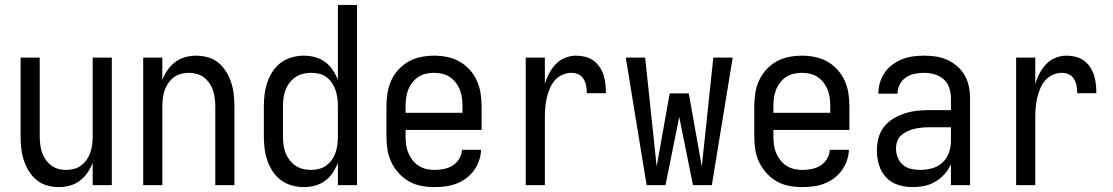

<svg xmlns="http://www.w3.org/2000/svg" viewBox="-20 -755 4540 783"><path d="M220 8Q195 8 171 1Q147 -6 128.5 -21.5Q110 -37 97 -58.5Q84 -80 76.5 -103.5Q69 -127 66.5 -151.5Q64 -176 64 -200V-520H142V-200Q142 -183 144 -166.5Q146 -150 151 -134.5Q156 -119 165.5 -105Q175 -91 188 -81Q201 -71 217 -66.5Q233 -62 250 -62Q267 -62 283 -66.5Q299 -71 312 -81Q325 -91 334.5 -105Q344 -119 349 -134.5Q354 -150 356 -166.5Q358 -183 358 -200V-520H436V0H358V-91Q350 -70 337 -51Q324 -32 305.5 -18Q287 -4 264.5 2Q242 8 220 8Z M564 0V-520H642V-429Q650 -450 663 -469Q676 -488 694.5 -502Q713 -516 735.5 -522Q758 -528 780 -528Q805 -528 829 -521Q853 -514 871.5 -498.5Q890 -483 903 -461.5Q916 -440 923.5 -416.5Q931 -393 933.5 -368.5Q936 -344 936 -320V0H858V-320Q858 -337 856 -353.5Q854 -370 849 -385.5Q844 -401 834.5 -415Q825 -429 812 -439Q799 -449 783 -453.5Q767 -458 750 -458Q733 -458 717 -453.5Q701 -449 688 -439Q675 -429 665.5 -415Q656 -401 651 -385.5Q646 -370 644 -353.5Q642 -337 642 -320V0Z M1219 8Q1194 8 1169.5 1Q1145 -6 1125 -21Q1105 -36 1091.5 -57Q1078 -78 1070 -101.5Q1062 -125 1059 -150Q1056 -175 1056 -200V-320Q1056 -345 1059 -370Q1062 -395 1070 -418.5Q1078 -442 1091.5 -463Q1105 -484 1125 -499Q1145 -514 1169.5 -521Q1194 -528 1219 -528Q1242 -528 1264.5 -522Q1287 -516 1305.5 -502.5Q1324 -489 1337 -469.5Q1350 -450 1358 -429V-735H1436V0H1358V-91Q1350 -70 1337 -50.5Q1324 -31 1305.5 -17.5Q1287 -4 1264.5 2Q1242 8 1219 8ZM1249 -62Q1266 -62 1282.5 -66.5Q1299 -71 1312 -81Q1325 -91 1334.5 -105Q1344 -119 1349 -134.5Q1354 -150 1356 -166.5Q1358 -183 1358 -200V-320Q1358 -337 1356 -353.5Q1354 -370 1349 -385.5Q1344 -401 1334.5 -415.5Q1325 -430 1312 -440Q1299 -450 1282.5 -454Q1266 -458 1249 -458Q1232 -458 1215.5 -454Q1199 -450 1185 -440.5Q1171 -431 1160.5 -417Q1150 -403 1144 -387Q1138 -371 1136 -354Q1134 -337 1134 -320V-200Q1134 -183 1136 -166Q1138 -149 1144 -133Q1150 -117 1160.5 -103Q1171 -89 1185 -79.5Q1199 -70 1215.5 -66Q1232 -62 1249 -62Q1249 -62 1249 -62Q1249 -62 1249 -62Z M1752 8Q1725 8 1698 3Q1671 -2 1647.5 -15.5Q1624 -29 1605.5 -49.5Q1587 -70 1575.5 -94.5Q1564 -119 1560 -146Q1556 -173 1556 -200V-320Q1556 -347 1560 -374Q1564 -401 1575 -425.5Q1586 -450 1604.5 -470.5Q1623 -491 1646 -504Q1669 -517 1696 -522.5Q1723 -528 1750 -528Q1777 -528 1804 -522.5Q1831 -517 1854 -504Q1877 -491 1895.5 -470.5Q1914 -450 1925 -425.5Q1936 -401 1940 -374Q1944 -347 1944 -320V-225H1634V-200Q1634 -183 1636 -166Q1638 -149 1644.5 -133Q1651 -117 1661.5 -103Q1672 -89 1686.5 -79.5Q1701 -70 1718 -66Q1735 -62 1752 -62Q1771 -62 1790.5 -66Q1810 -70 1826 -80Q1842 -90 1852.5 -107Q1863 -124 1864 -144H1942Q1941 -121 1933.5 -99.5Q1926 -78 1912.5 -59.5Q1899 -41 1880.5 -27.5Q1862 -14 1841 -6Q1820 2 1797 5Q1774 8 1752 8ZM1866 -295V-320Q1866 -337 1864 -354Q1862 -371 1856 -387Q1850 -403 1839.5 -417Q1829 -431 1815 -440.5Q1801 -450 1784 -454Q1767 -458 1750 -458Q1733 -458 1716 -454Q1699 -450 1685 -440.5Q1671 -431 1660.5 -417Q1650 -403 1644 -387Q1638 -371 1636 -354Q1634 -337 1634 -320V-295Z M2124 0V-520H2202V-412Q2208 -434 2219 -455Q2230 -476 2246 -493Q2262 -510 2284 -519Q2306 -528 2329 -528Q2348 -528 2366.5 -523.5Q2385 -519 2400 -508Q2415 -497 2425.5 -481.5Q2436 -466 2441.5 -448.5Q2447 -431 2449 -412.5Q2451 -394 2451 -375H2373Q2373 -390 2370.5 -404.5Q2368 -419 2360.5 -432Q2353 -445 2339.5 -451.5Q2326 -458 2311 -458Q2291 -458 2272.5 -449.5Q2254 -441 2241.5 -426Q2229 -411 2221.5 -392.5Q2214 -374 2209.5 -354.5Q2205 -335 2203.5 -315Q2202 -295 2202 -276V0Z M2617 0 2532 -520H2611L2658 -76L2711 -374H2789L2842 -76L2889 -520H2968L2883 0H2806L2750 -278L2694 0Z M3252 8Q3225 8 3198 3Q3171 -2 3147.5 -15.5Q3124 -29 3105.5 -49.5Q3087 -70 3075.5 -94.5Q3064 -119 3060 -146Q3056 -173 3056 -200V-320Q3056 -347 3060 -374Q3064 -401 3075 -425.5Q3086 -450 3104.5 -470.5Q3123 -491 3146 -504Q3169 -517 3196 -522.5Q3223 -528 3250 -528Q3277 -528 3304 -522.5Q3331 -517 3354 -504Q3377 -491 3395.5 -470.5Q3414 -450 3425 -425.5Q3436 -401 3440 -374Q3444 -347 3444 -320V-225H3134V-200Q3134 -183 3136 -166Q3138 -149 3144.5 -133Q3151 -117 3161.5 -103Q3172 -89 3186.5 -79.5Q3201 -70 3218 -66Q3235 -62 3252 -62Q3271 -62 3290.5 -66Q3310 -70 3326 -80Q3342 -90 3352.5 -107Q3363 -124 3364 -144H3442Q3441 -121 3433.5 -99.5Q3426 -78 3412.5 -59.5Q3399 -41 3380.5 -27.5Q3362 -14 3341 -6Q3320 2 3297 5Q3274 8 3252 8ZM3366 -295V-320Q3366 -337 3364 -354Q3362 -371 3356 -387Q3350 -403 3339.5 -417Q3329 -431 3315 -440.5Q3301 -450 3284 -454Q3267 -458 3250 -458Q3233 -458 3216 -454Q3199 -450 3185 -440.5Q3171 -431 3160.5 -417Q3150 -403 3144 -387Q3138 -371 3136 -354Q3134 -337 3134 -320V-295Z M3702 8Q3672 8 3643 -1Q3614 -10 3593.5 -32Q3573 -54 3564.5 -83Q3556 -112 3556 -141Q3556 -167 3562.5 -192Q3569 -217 3584.5 -237Q3600 -257 3622 -270.5Q3644 -284 3668.5 -292Q3693 -300 3718 -303Q3743 -306 3769 -306H3858V-355Q3858 -376 3851 -397Q3844 -418 3828 -432Q3812 -446 3791 -452Q3770 -458 3749 -458Q3729 -458 3709.5 -454Q3690 -450 3674 -439Q3658 -428 3649 -410Q3640 -392 3640 -373Q3640 -373 3640 -373Q3640 -373 3640 -373Q3640 -373 3640 -373Q3640 -373 3640 -373Q3640 -373 3640 -373Q3640 -373 3640 -373H3562Q3562 -373 3562 -373Q3562 -373 3562 -373Q3562 -396 3568.5 -418Q3575 -440 3588 -459Q3601 -478 3619.5 -491.5Q3638 -505 3659 -513.5Q3680 -522 3703 -525Q3726 -528 3749 -528Q3773 -528 3797 -524.5Q3821 -521 3843 -511Q3865 -501 3883.5 -485Q3902 -469 3914 -448Q3926 -427 3931 -403Q3936 -379 3936 -355V0H3858V-86Q3849 -64 3832.5 -45.5Q3816 -27 3795 -14.5Q3774 -2 3750 3Q3726 8 3702 8ZM3732 -62Q3756 -62 3780.5 -68.5Q3805 -75 3823 -91.5Q3841 -108 3849.5 -131.5Q3858 -155 3858 -180V-236H3769Q3754 -236 3738.5 -234.5Q3723 -233 3708.5 -229.5Q3694 -226 3680 -219.5Q3666 -213 3655 -203Q3644 -193 3639 -178.5Q3634 -164 3634 -149Q3634 -131 3641 -113Q3648 -95 3662 -83Q3676 -71 3694.5 -66.5Q3713 -62 3732 -62Z M4124 0V-520H4202V-412Q4208 -434 4219 -455Q4230 -476 4246 -493Q4262 -510 4284 -519Q4306 -528 4329 -528Q4348 -528 4366.5 -523.5Q4385 -519 4400 -508Q4415 -497 4425.5 -481.5Q4436 -466 4441.5 -448.5Q4447 -431 4449 -412.5Q4451 -394 4451 -375H4373Q4373 -390 4370.5 -404.5Q4368 -419 4360.5 -432Q4353 -445 4339.5 -451.5Q4326 -458 4311 -458Q4291 -458 4272.5 -449.5Q4254 -441 4241.5 -426Q4229 -411 4221.5 -392.5Q4214 -374 4209.5 -354.5Q4205 -335 4203.5 -315Q4202 -295 4202 -276V0Z"/></svg>

Font: Iosevka SS04
Style: Regular
Weight: 400
Monospace: yes
Designer: Belleve Invis
Foundry: Belleve Invis
Version: Version 19.0.0; ttfautohint (v1.8.4)